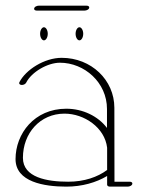

<svg xmlns="http://www.w3.org/2000/svg" viewBox="-20 -659 523 687"><path d="M102.1 -627.4C102.1 -623.5 106 -621.1 111.8 -621.1H282.7C290 -621.1 299.3 -625.5 299.3 -632.3C299.3 -636.2 295.4 -638.7 289.6 -638.7H118.7C111.3 -638.7 102.1 -634.3 102.1 -627.4ZM123.5 -538.1C123.5 -525.4 129.9 -514.6 137.2 -514.6C144.5 -514.6 150.9 -525.4 150.9 -538.1C150.9 -550.8 144.5 -561.5 137.2 -561.5C129.9 -561.5 123.5 -550.8 123.5 -538.1ZM250.5 -538.1C250.5 -525.4 256.8 -514.6 264.2 -514.6C271.5 -514.6 277.8 -525.4 277.8 -538.1C277.8 -550.8 271.5 -561.5 264.2 -561.5C256.8 -561.5 250.5 -550.8 250.5 -538.1ZM453.6 -2.4C453.6 -6.3 449.7 -8.8 443.8 -8.8H389.6L389.2 -273.4C389.2 -372.6 306.6 -452.1 200.7 -452.1C138.7 -452.1 71.8 -409.2 49.3 -364.7C46.9 -359.9 50.3 -355.5 57.1 -355C64 -354.5 71.3 -358.4 73.7 -363.3C92.8 -401.4 150.4 -434.6 194.3 -434.6C282.2 -434.6 362.8 -363.8 362.8 -269V-201.2C331.1 -243.2 276.4 -270 217.3 -270C102.5 -270 35.6 -180.2 35.6 -89.8C35.6 -7.8 138.2 8.8 217.3 8.8C273.4 8.8 324.2 -5.9 363.3 -29.3V2C363.3 5.4 367.2 8.8 373 8.8H437C444.3 8.8 453.6 4.4 453.6 -2.4ZM210.9 -252.4C281.2 -252.4 355 -202.6 363.3 -130.4V-50.8C329.1 -25.4 281.7 -8.8 224.1 -8.8C148.4 -8.8 62 -23.9 62 -94.2C62 -182.1 123 -252.4 210.9 -252.4Z"/></svg>

Font: WireWyrm
Style: Light
Weight: 200
Version: Version 001.000